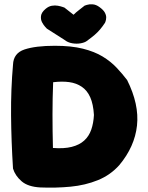

<svg xmlns="http://www.w3.org/2000/svg" viewBox="-20 -862 683 885"><path d="M166 2Q109 -1 79.5 -26.5Q50 -52 40 -85Q32 -210 31 -330.5Q30 -451 40 -564Q42 -617 93 -634Q144 -651 233 -651Q309 -651 362.5 -637.5Q416 -624 453 -601.5Q490 -579 517 -550.5Q544 -522 566 -493Q622 -381 611.5 -283.5Q601 -186 530 -101Q489 -55 431 -31.5Q373 -8 305 -1.5Q237 5 166 2ZM224 -180Q275 -176 310.5 -185Q346 -194 368 -214Q390 -234 400.5 -264Q411 -294 413 -332Q410 -382 396 -413.5Q382 -445 357 -462Q332 -479 299 -483.5Q266 -488 225 -483Q222 -410 222 -334.5Q222 -259 224 -180ZM276 -679 196 -730Q196 -730 188.5 -738Q181 -746 174 -759Q167 -772 169 -788.5Q171 -805 190 -821Q204 -833 219 -835.5Q234 -838 247 -835.5Q260 -833 268.5 -830Q277 -827 277 -827L319 -794Q330 -805 344.5 -816Q359 -827 370 -836Q370 -836 380.5 -839.5Q391 -843 407 -842Q423 -841 439 -829Q457 -816 463.5 -803.5Q470 -791 469.5 -780.5Q469 -770 466.5 -763.5Q464 -757 464 -757Q452 -739 441 -726Q430 -713 416 -701Q402 -689 380 -673Q371 -666 352.5 -662.5Q334 -659 313 -662.5Q292 -666 276 -679Z"/></svg>

Font: Sour Gummy Black
Style: Regular
Weight: 900
Designer: Stefie Justprince
Foundry: Eifetstype
Version: Version 1.000